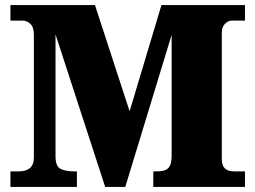

<svg xmlns="http://www.w3.org/2000/svg" viewBox="-20 -734 1002 754"><path d="M21 0V-61H54Q82 -61 97.5 -74Q113 -87 113 -116V-598Q113 -627 99.5 -640Q86 -653 70 -653H21V-714H353L489 -297L614 -714H942V-653H889Q876 -653 863.5 -640.5Q851 -628 851 -605V-108Q851 -61 899 -61H942V0H582V-61H597Q629 -61 641.5 -74.5Q654 -88 654 -122V-597L472 0H393L198 -599V-121Q198 -81 217.5 -71Q237 -61 273 -61H282V0Z"/></svg>

Font: Noto Serif Myanmar Black
Style: Regular
Weight: 900
Designer: Ben Mitchell and the Monotype Design Team
Foundry: Monotype Imaging Inc.
Version: Version 2.106; ttfautohint (v1.8.4.7-5d5b)